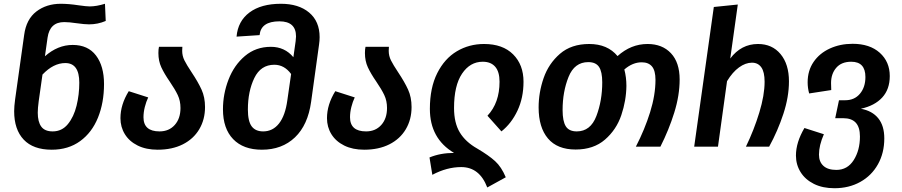

<svg xmlns="http://www.w3.org/2000/svg" viewBox="-20 -777 4776 1017"><path d="M531 -332Q531 -233 499 -154Q467 -75 404.5 -29.5Q342 16 254 16Q156 16 105.5 -37.5Q55 -91 55 -188Q55 -213 60 -250L108 -592Q119 -675 172.5 -716Q226 -757 302 -757Q344 -757 396 -749Q438 -743 455 -743Q491 -743 536 -757L540 -666Q498 -648 452 -648Q428 -648 386 -654Q346 -660 320 -660Q244 -660 232 -578L218 -479Q286 -539 365 -539Q446 -539 488.5 -483Q531 -427 531 -332ZM400 -339Q400 -443 326 -443Q263 -443 205 -382L185 -241Q180 -204 180 -180Q180 -132 198.5 -106.5Q217 -81 259 -81Q308 -81 339.5 -119.5Q371 -158 385.5 -217Q400 -276 400 -339Z M995 -394Q1029 -343 1047.5 -302.5Q1066 -262 1066 -210Q1066 -144 1035.5 -92.5Q1005 -41 948.5 -12.5Q892 16 815 16Q754 16 709.5 -6Q665 -28 641.5 -66Q618 -104 618 -151Q618 -223 662 -294L765 -261Q754 -238 747 -210Q740 -182 740 -156Q740 -81 825 -81Q875 -81 905.5 -115Q936 -149 936 -205Q936 -243 921.5 -273.5Q907 -304 879 -345Q850 -387 834.5 -420.5Q819 -454 819 -496Q819 -516 822 -529H946Q945 -523 945 -508Q945 -481 957 -457Q969 -433 995 -394Z M1673 -580Q1673 -561 1670 -541L1628 -238Q1611 -115 1542.5 -49.5Q1474 16 1367 16Q1269 16 1215 -40Q1161 -96 1161 -198Q1161 -279 1190.5 -355.5Q1220 -432 1277.5 -480.5Q1335 -529 1415 -529Q1488 -529 1534 -474L1546 -559Q1548 -577 1548 -584Q1548 -664 1460 -664Q1362 -664 1355 -591L1233 -583Q1240 -665 1301.5 -711Q1363 -757 1468 -757Q1562 -757 1617.5 -710.5Q1673 -664 1673 -580ZM1502 -246 1522 -385Q1486 -434 1433 -434Q1361 -434 1327 -363.5Q1293 -293 1293 -197Q1293 -135 1313 -108Q1333 -81 1374 -81Q1425 -81 1458 -123Q1491 -165 1502 -246Z M2089 -394Q2123 -343 2141.5 -302.5Q2160 -262 2160 -210Q2160 -144 2129.5 -92.5Q2099 -41 2042.5 -12.5Q1986 16 1909 16Q1848 16 1803.5 -6Q1759 -28 1735.5 -66Q1712 -104 1712 -151Q1712 -223 1756 -294L1859 -261Q1848 -238 1841 -210Q1834 -182 1834 -156Q1834 -81 1919 -81Q1969 -81 1999.5 -115Q2030 -149 2030 -205Q2030 -243 2015.5 -273.5Q2001 -304 1973 -345Q1944 -387 1928.5 -420.5Q1913 -454 1913 -496Q1913 -516 1916 -529H2040Q2039 -523 2039 -508Q2039 -481 2051 -457Q2063 -433 2089 -394Z M2423 108Q2347 108 2270 149L2255 57Q2313 33 2385 33Q2257 -43 2257 -200Q2257 -312 2296 -389.5Q2335 -467 2400 -505.5Q2465 -544 2544 -544Q2643 -544 2698 -489Q2753 -434 2753 -344Q2753 -259 2721 -191Q2689 -123 2636 -81L2562 -164Q2626 -232 2626 -344Q2626 -397 2603 -423.5Q2580 -450 2537 -450Q2470 -450 2427.5 -387Q2385 -324 2385 -205Q2385 -126 2415.5 -75.5Q2446 -25 2508 10Q2569 46 2602.5 76.5Q2636 107 2659 162L2561 216Q2520 108 2423 108Z M3580 -356Q3580 -272 3551.5 -180.5Q3523 -89 3478 0H3348Q3395 -91 3423.5 -182.5Q3452 -274 3452 -354Q3452 -403 3433.5 -425Q3415 -447 3379 -447Q3331 -447 3287 -409Q3298 -368 3298 -322Q3297 -244 3271 -167Q3245 -90 3184.5 -37.5Q3124 15 3029 15Q2932 15 2882.5 -43.5Q2833 -102 2833 -208Q2833 -287 2859.5 -363.5Q2886 -440 2946 -492Q3006 -544 3101 -544Q3198 -544 3251 -480Q3322 -544 3410 -544Q3488 -544 3534 -495Q3580 -446 3580 -356ZM3096 -448Q3023 -448 2991.5 -369.5Q2960 -291 2960 -194Q2960 -135 2977 -108Q2994 -81 3035 -81Q3108 -81 3139 -162.5Q3170 -244 3170 -341Q3170 -397 3153 -422.5Q3136 -448 3096 -448Z M4159 -346Q4159 -264 4129.5 -174Q4100 -84 4054 0H3931Q3974 -89 4002 -181Q4030 -273 4030 -344Q4030 -396 4012.5 -420.5Q3995 -445 3963 -445Q3929 -445 3894.5 -420Q3860 -395 3831 -347L3783 0H3657L3761 -740L3888 -753L3848 -467Q3906 -544 3995 -544Q4070 -544 4114.5 -490.5Q4159 -437 4159 -346Z M4664 -44Q4664 33 4630.5 93Q4597 153 4537 186.5Q4477 220 4400 220Q4337 220 4291 197Q4245 174 4220.5 134.5Q4196 95 4196 47Q4196 -23 4241 -99L4344 -66Q4318 -7 4318 42Q4318 80 4341.5 101.5Q4365 123 4410 123Q4469 123 4502 71Q4535 19 4535 -54Q4535 -103 4513 -127Q4491 -151 4446 -151H4404L4424 -246H4457Q4506 -246 4535 -280.5Q4564 -315 4564 -369Q4564 -450 4489 -450Q4437 -450 4409.5 -418Q4382 -386 4382 -337L4383 -300L4266 -282Q4258 -311 4258 -341Q4258 -403 4289.5 -449Q4321 -495 4375.5 -520Q4430 -545 4496 -545Q4587 -545 4640 -497.5Q4693 -450 4693 -374Q4693 -304 4653 -260.5Q4613 -217 4540 -201Q4600 -190 4632 -150.5Q4664 -111 4664 -44Z"/></svg>

Font: FiraGO Medium
Style: Italic
Weight: 500
Italic angle: -8°
Designer: bBox Type GmbH
Foundry: bBox Type GmbH
Version: Version 1.001